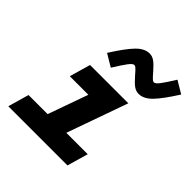

<svg xmlns="http://www.w3.org/2000/svg" viewBox="-201 -906 1053 1053"><g transform="rotate(45 325.0 -379.5)"><path d="M25 0 60 -122H208L291 -355H147L182 -477H479L353 -122H519L484 0ZM482 -553Q462 -553 444 -565.5Q426 -578 400 -608Q375 -637 367.5 -643Q360 -649 354 -649Q343 -649 325 -625.5Q307 -602 273 -547L201 -590Q256 -677 293 -715Q330 -753 369 -753Q389 -753 407 -740.5Q425 -728 451 -698Q476 -669 483.5 -663Q491 -657 497 -657Q508 -657 526 -680.5Q544 -704 578 -759L650 -716Q595 -629 558 -591Q521 -553 482 -553Z"/></g></svg>

Font: Intel One Mono
Style: Bold Italic
Weight: 700
Italic angle: -16°
Monospace: yes
Designer: Fred Shallcrass
Foundry: Frere-Jones Type LLC
Version: Version 1.400;hotconv 1.1.0;makeotfexe 2.6.0;FJTRelease1.4